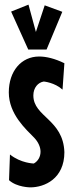

<svg xmlns="http://www.w3.org/2000/svg" viewBox="-20 -803 315 829"><path d="M258 -146C253 -288 124 -298 124 -391C124 -424 144 -447 169 -451C169 -451 216 -447 250 -416L258 -530C217 -550 180 -559 149 -559C72 -559 18 -496 18 -404C18 -310 92 -245 128 -208C146 -189 155 -167 155 -148C155 -126 144 -107 126 -97C126 -97 70 -98 23 -136L19 -25C53 6 111 6 111 6C172 6 258 -31 258 -146ZM249 -752 173 -780 135 -665 103 -783 28 -753 102 -589H181L249 -752Z"/></svg>

Font: Mouse Memoirs
Style: Regular
Weight: 400
Designer: Astigmatic (AOETI)
Foundry: Astigmatic (AOETI)
Version: Version 1.000